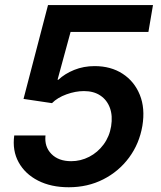

<svg xmlns="http://www.w3.org/2000/svg" viewBox="-20 -748 650 777"><path d="M258.3 9.8Q186.5 9.8 134 -17.1Q81.5 -43.9 55.4 -91.3Q29.3 -138.7 37.6 -199.7H164.1Q159.2 -154.3 188 -125Q216.8 -95.7 268.1 -95.7Q306.6 -95.7 341.1 -113.5Q375.5 -131.3 399.2 -163.3Q422.9 -195.3 429.7 -236.8Q436.5 -279.3 424.8 -311.3Q413.1 -343.3 386.2 -361.3Q359.4 -379.4 319.8 -379.4Q285.6 -379.4 249 -366.2Q212.4 -353 190.4 -330.6L75.2 -347.7L174.3 -727.5H599.1L580.6 -618.7H265.6L212.9 -425.3H216.3Q242.2 -449.7 280.3 -465.1Q318.4 -480.5 362.8 -480.5Q428.7 -480.5 476.3 -449.5Q523.9 -418.5 545.9 -364Q567.9 -309.6 556.2 -238.8Q543.9 -166.5 502.4 -110.4Q460.9 -54.2 397.9 -22.2Q335 9.8 258.3 9.8Z"/></svg>

Font: Inter 16pt SemiBold
Style: Italic
Weight: 600
Italic angle: -9.3988°
Version: Version 4.001;git-66647c0bb